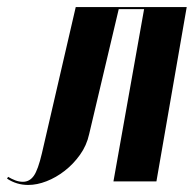

<svg xmlns="http://www.w3.org/2000/svg" viewBox="-80 -515 556 545"><path d="M-57 -13Q-47 -7 -36.5 -3Q-26 1 -15 1Q4 1 16 -16Q28 -33 39 -80L135 -495H450L364 0H242L329 -489H257L173 -134Q166 -102 147 -75.5Q128 -49 103.5 -30Q79 -11 52 -0.5Q25 10 0 10Q-33 10 -60 -8Z"/></svg>

Font: Moniqa Black Ita Display
Style: Italic
Weight: 900
Italic angle: -10°
Designer: Rajesh Rajput
Foundry: Rajesh Rajput
Version: Version 1.000